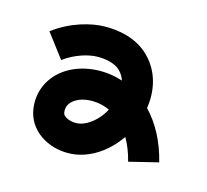

<svg xmlns="http://www.w3.org/2000/svg" viewBox="-92 -593 768 711"><g transform="rotate(20 292.0 -237.0)"><path d="M457.9 -250.4C462.7 -319 442.1 -387.3 386.3 -434.7C330.1 -482.4 257.1 -486 206.8 -480.6C157.4 -475.5 82.8 -450 21 -394L98.3 -308.6C137 -343.6 186.6 -362.6 218.7 -366C242.2 -368.5 285.2 -369.2 311.7 -346.8C322.7 -337.5 330.4 -326.4 335.6 -314.2C320.5 -317.8 304.8 -320.1 288.8 -321.1C212.9 -325.1 140.6 -298.5 98 -248.5C63.7 -208.1 51.3 -157 63.2 -104.9C71.8 -66.8 96.1 -34.9 131.5 -15.1C157.9 -0.3 189.4 7.3 221.2 7.3C242.1 7.3 263.2 4 282.9 -2.8C327.9 -18.1 368.4 -49.3 400 -93C406.8 -102.3 413.1 -112.1 418.8 -122.2C435.4 -98.9 449.3 -71.1 460 -39.7L569.1 -76.9C544.4 -149.4 505.9 -208.5 458 -250.5ZM306.8 -160.7C289.3 -136.7 267.6 -119.3 245.5 -111.8C227.5 -105.4 202.5 -107.2 187.5 -115.6C178.7 -120.6 176.4 -125.8 175.5 -130.2C171.7 -146.9 175.1 -161.1 185.9 -173.7C203.2 -194.2 235.5 -206.2 271.8 -206.2C275.1 -206.2 278.5 -206.2 281.9 -205.9C297.4 -205 312.5 -201.8 327 -196.4C321.2 -183 314.2 -170.8 306.8 -160.6Z"/></g></svg>

Font: Diatome Awesome Bold
Style: Regular
Weight: 400
Designer: 15.100.17
Foundry: 15.100.17
Version: Version 1.010;Fontself Maker 3.5.8